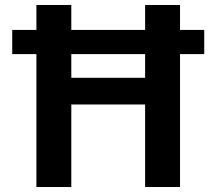

<svg xmlns="http://www.w3.org/2000/svg" viewBox="-20 -750 868 770"><path d="M29 -533V-630H126V-730H266V-630H562V-730H702V-630H799V-533H702V0H562V-331H266V0H126V-533ZM562 -533H266V-438H562Z"/></svg>

Font: M PLUS 1p
Style: Bold
Weight: 700
Version: Version 1.062